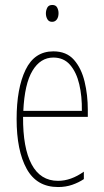

<svg xmlns="http://www.w3.org/2000/svg" viewBox="-20 -744 420 774"><path d="M195 -537Q248 -537 278 -503Q308 -469 321 -415Q334 -361 334 -301V-273H73Q72 -148 107.5 -81.5Q143 -15 214 -15Q266 -15 318 -52V-22Q297 -8 271 1Q245 10 214 10Q128 10 87.5 -63.5Q47 -137 47 -264Q47 -388 83 -462.5Q119 -537 195 -537ZM195 -512Q143 -512 111 -459Q79 -406 74 -297H310Q311 -356 299.5 -404.5Q288 -453 262.5 -482.5Q237 -512 195 -512ZM191 -724Q205 -724 210.5 -713.5Q216 -703 216 -691Q216 -675 209 -665.5Q202 -656 190 -656Q177 -656 171 -666.5Q165 -677 165 -690Q165 -702 170.5 -713Q176 -724 191 -724Z"/></svg>

Font: Noto Sans Thai ExtCond Thin
Style: Regular
Weight: 100
Width: 2
Designer: Monotype Design Team
Foundry: Monotype Imaging Inc.
Version: Version 2.002; ttfautohint (v1.8.4.7-5d5b)